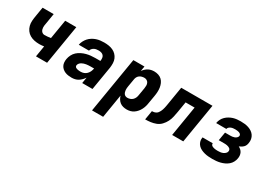

<svg xmlns="http://www.w3.org/2000/svg" viewBox="-12 -1256 3024 2198"><g transform="rotate(30 1500.0 -156.5)"><path d="M320 0 344 -145Q328 -143 312.5 -141.5Q297 -140 282 -140Q248 -140 216 -146.5Q184 -153 156.5 -169Q129 -185 110.5 -210.5Q92 -236 84 -267Q76 -298 78.5 -331.5Q81 -365 87 -399L107 -520H254L231 -380Q228 -367 226.5 -353.5Q225 -340 225.5 -327.5Q226 -315 229.5 -303Q233 -291 240 -281.5Q247 -272 258 -266Q269 -260 282 -260Q303 -260 323 -262Q343 -264 364 -267L406 -520H553L467 0Z M795 8Q772 8 750 5Q728 2 708.5 -6Q689 -14 672.5 -28Q656 -42 646.5 -60.5Q637 -79 635 -101.5Q633 -124 637 -147Q642 -176 656 -204Q670 -232 693 -253Q716 -274 745 -288Q774 -302 802.5 -309.5Q831 -317 860.5 -320Q890 -323 919 -323H984L986 -331Q988 -348 985.5 -365.5Q983 -383 972 -395Q961 -407 944.5 -412Q928 -417 910 -417Q895 -417 880 -415Q865 -413 851.5 -406Q838 -399 827 -387Q816 -375 813 -360H678Q682 -385 694.5 -410Q707 -435 725 -455Q743 -475 767 -490Q791 -505 816.5 -513.5Q842 -522 867.5 -525Q893 -528 919 -528Q949 -528 978.5 -523.5Q1008 -519 1034 -507Q1060 -495 1079.5 -475Q1099 -455 1110 -429Q1121 -403 1122 -373Q1123 -343 1119 -313L1067 0H931L944 -78Q931 -59 915 -42.5Q899 -26 879.5 -14Q860 -2 838 3Q816 8 795 8ZM851 -103Q872 -103 892.5 -110.5Q913 -118 929 -134.5Q945 -151 953.5 -171Q962 -191 966 -212H920Q906 -212 891.5 -211Q877 -210 863.5 -208Q850 -206 835.5 -201.5Q821 -197 808.5 -190Q796 -183 785.5 -171Q775 -159 773 -145Q771 -137 774.5 -129Q778 -121 784.5 -116.5Q791 -112 799 -109.5Q807 -107 816 -105.5Q825 -104 834 -103.5Q843 -103 851 -103Z M1185 215 1307 -520H1454L1443 -455Q1455 -472 1470.5 -486.5Q1486 -501 1504 -510.5Q1522 -520 1541.5 -524Q1561 -528 1580 -528Q1609 -528 1635.5 -519.5Q1662 -511 1681 -493Q1700 -475 1711 -450Q1722 -425 1726 -397.5Q1730 -370 1728.5 -341.5Q1727 -313 1722 -285L1705 -185Q1702 -162 1695.5 -139Q1689 -116 1678 -94Q1667 -72 1651 -52.5Q1635 -33 1614 -18.5Q1593 -4 1569.5 2Q1546 8 1523 8Q1498 8 1474.5 2Q1451 -4 1432.5 -18Q1414 -32 1402 -52Q1390 -72 1383 -95L1332 215ZM1462 -112Q1480 -112 1498 -118Q1516 -124 1530 -137.5Q1544 -151 1551.5 -169Q1559 -187 1561 -204L1578 -304Q1581 -323 1581 -341Q1581 -359 1574 -374.5Q1567 -390 1552 -399Q1537 -408 1519 -408Q1503 -408 1486.5 -404Q1470 -400 1455.5 -389.5Q1441 -379 1433 -363.5Q1425 -348 1423 -332L1406 -232Q1404 -219 1402.5 -205.5Q1401 -192 1402.5 -179Q1404 -166 1407.5 -154Q1411 -142 1418.5 -132Q1426 -122 1437.5 -117Q1449 -112 1462 -112Z M1763 0 1783 -120Q1796 -120 1809 -122.5Q1822 -125 1835 -132Q1848 -139 1857 -150.5Q1866 -162 1872 -174.5Q1878 -187 1882.5 -200Q1887 -213 1890 -226Q1893 -239 1895.5 -252Q1898 -265 1900 -278L1940 -520H2353L2267 0H2120L2186 -400H2067L2044 -261Q2038 -227 2030.5 -192Q2023 -157 2006.5 -124Q1990 -91 1963.5 -63Q1937 -35 1902.5 -22Q1868 -9 1833 -4.5Q1798 0 1763 0Z M2656 8Q2629 8 2602.5 6Q2576 4 2551 -2.5Q2526 -9 2503 -20Q2480 -31 2463 -49Q2446 -67 2438 -91.5Q2430 -116 2434 -143L2436 -150H2571L2570 -149Q2569 -139 2574 -130.5Q2579 -122 2587 -117.5Q2595 -113 2604.5 -110Q2614 -107 2624.5 -105.5Q2635 -104 2645 -103.5Q2655 -103 2665 -103Q2681 -103 2697 -105Q2713 -107 2729 -113.5Q2745 -120 2758 -132.5Q2771 -145 2773 -161Q2775 -172 2771 -181.5Q2767 -191 2759 -197Q2751 -203 2741 -206.5Q2731 -210 2721 -212Q2711 -214 2700.5 -214.5Q2690 -215 2679 -215H2612L2631 -326H2698Q2712 -326 2725.5 -327.5Q2739 -329 2753 -334Q2767 -339 2778.5 -349.5Q2790 -360 2793 -374Q2795 -387 2786.5 -396.5Q2778 -406 2765.5 -410Q2753 -414 2740.5 -415.5Q2728 -417 2715 -417Q2701 -417 2687.5 -415.5Q2674 -414 2661 -409Q2648 -404 2636.5 -394Q2625 -384 2623 -371V-370H2488L2489 -374Q2493 -398 2505 -421.5Q2517 -445 2536 -463.5Q2555 -482 2578 -495Q2601 -508 2625 -515.5Q2649 -523 2674 -525.5Q2699 -528 2723 -528Q2750 -528 2776.5 -525Q2803 -522 2827 -514Q2851 -506 2872 -492Q2893 -478 2907 -457.5Q2921 -437 2926 -411.5Q2931 -386 2926 -359Q2924 -344 2918 -329Q2912 -314 2900.5 -302.5Q2889 -291 2875 -282.5Q2861 -274 2846 -268Q2863 -259 2876.5 -247Q2890 -235 2898 -218.5Q2906 -202 2908 -182.5Q2910 -163 2906 -143Q2902 -118 2889 -93.5Q2876 -69 2855 -51Q2834 -33 2809 -21.5Q2784 -10 2758.5 -3.5Q2733 3 2707 5.5Q2681 8 2656 8Z"/></g></svg>

Font: Iosevka Aile Heavy Oblique
Style: Regular
Weight: 900
Italic angle: -9°
Designer: Belleve Invis
Foundry: Belleve Invis
Version: Version 31.1.0; ttfautohint (v1.8.4)